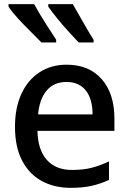

<svg xmlns="http://www.w3.org/2000/svg" viewBox="-20 -892 621 923"><path d="M320 11Q240 11 179.5 -22.5Q119 -56 85.5 -121.5Q52 -187 52 -282Q52 -374 83 -441Q114 -508 170 -544.5Q226 -581 300 -581Q408 -581 469 -511.5Q530 -442 530 -322V-263H160Q162 -172 205 -123.5Q248 -75 326 -75Q379 -75 419 -85Q459 -95 504 -116V-27Q462 -8 420 1.5Q378 11 320 11ZM163 -342H425Q425 -416 392.5 -457Q360 -498 300 -498Q240 -498 205 -457.5Q170 -417 163 -342ZM179 -688Q154 -714 124 -743.5Q94 -773 66.5 -803Q39 -833 21 -860V-872H144Q172 -822 201.5 -776Q231 -730 250 -701V-688ZM358 -688Q333 -714 306.5 -743.5Q280 -773 255.5 -803Q231 -833 212 -860V-872H330Q359 -822 385 -776Q411 -730 430 -701V-688Z"/></svg>

Font: Menbere
Style: Regular
Weight: 400
Designer: Aleme Tadesse
Foundry: Sorkin Type Co
Version: Version 1.000